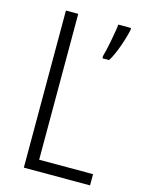

<svg xmlns="http://www.w3.org/2000/svg" viewBox="-110 -779 624 843"><g transform="rotate(15 202.0 -357.0)"><path d="M83 0V-714H139V-51H384V0ZM379 -705Q375 -685 366 -656Q357 -627 345.5 -599Q334 -571 322 -553H292V-564Q295 -573 299.5 -592.5Q304 -612 308.5 -635.5Q313 -659 316.5 -680Q320 -701 321 -714H379Z"/></g></svg>

Font: Noto Sans Khmer UI Condensed Light
Style: Regular
Weight: 300
Width: 3
Designer: Danh Hong and the Monotype Design Team
Foundry: Monotype Imaging Inc.
Version: Version 2.002; ttfautohint (v1.8.4.7-5d5b)